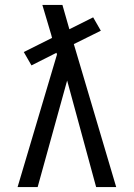

<svg xmlns="http://www.w3.org/2000/svg" viewBox="-20 -755 540 775"><path d="M132 0H51L210 -535L208 -542L107 -491L76 -545L190 -602L187 -614Q178 -644 169 -674.5Q160 -705 151 -735H232L260 -637L356 -685L387 -631L278 -577L449 0H368L251 -430Z"/></svg>

Font: Iosevka Custom
Style: Regular
Weight: 400
Monospace: yes
Designer: Belleve Invis
Foundry: Belleve Invis
Version: Version 32.5.0; ttfautohint (v1.8.4)